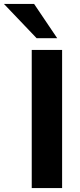

<svg xmlns="http://www.w3.org/2000/svg" viewBox="-91 -960 407 980"><path d="M71 0V-705H226V0ZM96 -765 -71 -940H83L201 -765Z"/></svg>

Font: Nunito Sans ExtraBold
Style: Regular
Weight: 800
Designer: Vernon Adams
Foundry: Vernon Adams
Version: Version 3.101; ttfautohint (v1.8.4.7-5d5b);gftools[0.9.27]